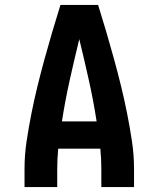

<svg xmlns="http://www.w3.org/2000/svg" viewBox="-20 -755 640 775"><path d="M79 0V-74Q79 -130 87.5 -186Q96 -242 107 -297.5Q118 -353 131.5 -408Q145 -463 160 -517.5Q175 -572 191 -626.5Q207 -681 224 -735H376Q393 -681 409 -626.5Q425 -572 440 -517.5Q455 -463 468.5 -408Q482 -353 493 -297.5Q504 -242 512.5 -186Q521 -130 521 -74V0H389V-74Q389 -94 388 -114.5Q387 -135 385 -155H215Q213 -135 212 -114.5Q211 -94 211 -74V0ZM230 -265H370Q357 -349 338.5 -432Q320 -515 300 -597Q280 -515 261.5 -432Q243 -349 230 -265Z"/></svg>

Font: Iosevka Curly XBdEx
Style: Regular
Weight: 800
Width: 7
Monospace: yes
Designer: Belleve Invis
Foundry: Belleve Invis
Version: Version 11.1.0; ttfautohint (v1.8.3)